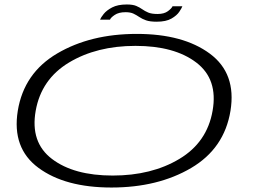

<svg xmlns="http://www.w3.org/2000/svg" viewBox="-20 -833 1138 858"><path d="M478 5Q271 5 151.8 -83Q32.5 -171 59.5 -338Q87 -506.5 235.5 -594Q384 -681.5 591.2 -681.5Q798.5 -681.5 917.8 -593.2Q1037 -505 1010 -338Q982.5 -169.5 834 -82.2Q685.5 5 478 5ZM483.5 -48.5Q657.5 -48.5 781.5 -122.8Q905.5 -197 930 -338Q955 -479 857.2 -553.5Q759.5 -628 585.5 -628Q412 -628 288.2 -553.5Q164.5 -479 139.5 -338Q114.5 -197 212.2 -122.8Q310 -48.5 483.5 -48.5ZM680 -736Q650 -736 632.5 -742.2Q615 -748.5 602.5 -757Q590 -765.5 576.5 -772Q563 -778.5 541 -778.5Q510.5 -778.5 492.5 -766.2Q474.5 -754 471.5 -745H427Q430.5 -754.5 443.5 -770.8Q456.5 -787 481.5 -800Q506.5 -813 546.5 -813Q573.5 -813 588.8 -806.5Q604 -800 615.5 -791.8Q627 -783.5 642.2 -777Q657.5 -770.5 684.5 -770.5Q713.5 -770.5 730.5 -783.2Q747.5 -796 751 -805H795Q792.5 -797.5 781.5 -780.8Q770.5 -764 746.2 -750Q722 -736 680 -736Z"/></svg>

Font: Anybody UltraExpanded Light
Style: Italic
Weight: 300
Width: 9
Italic angle: -10°
Designer: Tyler Finck
Foundry: Etcetera Type Company
Version: Version 1.010; ttfautohint (v1.8.3) -l 8 -r 50 -G 200 -x 14 